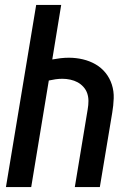

<svg xmlns="http://www.w3.org/2000/svg" viewBox="-20 -755 540 775"><path d="M4 0 126 -735H227L191 -515Q207 -518 224 -520Q241 -522 258 -522Q287 -522 314.5 -515.5Q342 -509 365.5 -495.5Q389 -482 406 -461Q423 -440 431.5 -413.5Q440 -387 439 -358Q438 -329 433 -300L383 0H282L334 -314Q337 -331 337 -347.5Q337 -364 332 -378.5Q327 -393 316.5 -404.5Q306 -416 293 -423Q280 -430 264 -433.5Q248 -437 232 -437Q218 -437 204 -435Q190 -433 177 -430L106 0Z"/></svg>

Font: Iosevka Curly Semibold Oblique
Style: Regular
Weight: 600
Italic angle: -9°
Monospace: yes
Designer: Belleve Invis
Foundry: Belleve Invis
Version: Version 11.1.0; ttfautohint (v1.8.3)